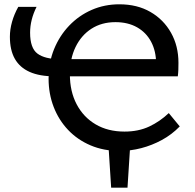

<svg xmlns="http://www.w3.org/2000/svg" viewBox="-20 -690 909 893"><path d="M497 183 484 -20H586L573 183ZM536 12Q462 12 401 -14Q340 -40 296.5 -86Q253 -132 229.5 -193Q206 -254 206 -324Q206 -399 231.5 -461.5Q257 -524 302 -571Q347 -618 406.5 -644Q466 -670 535 -670Q618 -670 679.5 -634.5Q741 -599 775.5 -537.5Q810 -476 810 -398Q810 -381 809.5 -366Q809 -351 807 -335L703 -356Q705 -363 705.5 -374.5Q706 -386 706 -395Q706 -452 683 -495.5Q660 -539 617.5 -563Q575 -587 517 -587Q453 -587 405.5 -556.5Q358 -526 331.5 -471.5Q305 -417 305 -344Q305 -265 336.5 -205Q368 -145 425 -111.5Q482 -78 559 -78Q624 -78 674 -101.5Q724 -125 765 -164L816 -102Q779 -64 733 -39Q687 -14 637 -1Q587 12 536 12ZM752 -415 807 -335H234Q164 -335 118 -355.5Q72 -376 49 -416.5Q26 -457 26 -519Q26 -553 36 -588.5Q46 -624 65 -658H150Q135 -628 127.5 -598Q120 -568 120 -538Q120 -466 154.5 -440.5Q189 -415 258 -415Z"/></svg>

Font: Ysabeau Infant SemiBold
Style: Regular
Weight: 600
Designer: Christian Thalmann (Catharsis Fonts)
Version: Version 2.002; featfreeze: ss01,ss02,lnum